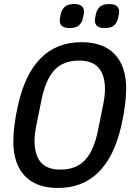

<svg xmlns="http://www.w3.org/2000/svg" viewBox="-20 -919 659 951"><path d="M267 12Q160 12 103 -47.5Q46 -107 46 -219Q46 -254 52 -302Q58 -350 70 -401Q105 -555 183.5 -632.5Q262 -710 384 -710Q491 -710 548 -650.5Q605 -591 605 -479Q605 -444 599 -396Q593 -348 581 -297Q546 -143 467.5 -65.5Q389 12 267 12ZM279 -79Q359 -79 403 -128Q447 -177 467 -281L491 -400Q500 -445 500 -476Q500 -546 469 -582.5Q438 -619 372 -619Q292 -619 248 -570Q204 -521 184 -417L160 -298Q151 -253 151 -222Q151 -152 182 -115.5Q213 -79 279 -79ZM324 -780Q299 -780 287.5 -790Q276 -800 276 -816Q276 -822 277 -828.5Q278 -835 281 -849Q286 -872 301 -885.5Q316 -899 348 -899Q373 -899 384.5 -889Q396 -879 396 -863Q396 -857 395 -850.5Q394 -844 391 -830Q386 -807 371 -793.5Q356 -780 324 -780ZM498 -780Q473 -780 461.5 -790Q450 -800 450 -816Q450 -822 451 -828.5Q452 -835 455 -849Q460 -872 475 -885.5Q490 -899 522 -899Q547 -899 558.5 -889Q570 -879 570 -863Q570 -857 569 -850.5Q568 -844 565 -830Q560 -807 545 -793.5Q530 -780 498 -780Z"/></svg>

Font: IBM Plex Sans Cond Medm
Style: Italic
Weight: 500
Width: 3
Italic angle: -11°
Designer: Mike Abbink, Paul van der Laan, Pieter van Rosmalen
Foundry: Bold Monday
Version: Version 1.3